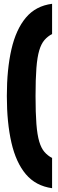

<svg xmlns="http://www.w3.org/2000/svg" viewBox="-20 -770 305 1010"><path d="M16 -265Q16 -405 40 -510Q64 -615 116 -677Q168 -739 254 -750V-591Q231 -579 214 -559.5Q197 -540 186.5 -505Q176 -470 171.5 -412Q167 -354 167 -265Q167 -176 171.5 -118Q176 -60 186.5 -25Q197 10 214 29.5Q231 49 254 61V220Q168 208 116 146.5Q64 85 40 -20Q16 -125 16 -265Z"/></svg>

Font: Georama Condensed Black
Style: Regular
Weight: 900
Width: 3
Designer: Jean-Baptiste Levee
Foundry: Production Type
Version: Version 1.000